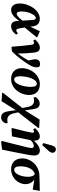

<svg xmlns="http://www.w3.org/2000/svg" viewBox="1187 -2012 1019 3433"><g transform="rotate(90 1696.5 -295.5)"><path d="M157.7 15.2C241.4 15.2 314.1 -59.7 389 -184.4L370.2 -217.8C314.9 -139.1 264 -84.6 225.9 -84.6C203.3 -84.6 184.6 -106.2 184.6 -168.2C184.6 -297.8 247.9 -426.3 300.7 -426.3C320.8 -426.3 333.3 -413 337.2 -367.5L355.4 -91.9C360.2 -15.6 393.4 15.2 448.6 15.2C500.9 15.2 557.2 -15.2 599.1 -77.2L574.5 -106.6C551.9 -83.8 536.9 -77.1 524.7 -77.1C505.4 -77.1 494.9 -88.4 485 -146.4L467.6 -250L463.2 -274.9L453.6 -361C443 -451.4 400.7 -497.8 315.7 -497.8C170.1 -497.8 42.3 -320.1 42.3 -136.4C42.3 -42.2 87.7 15.2 157.7 15.2ZM459.8 -213.2 644.6 -438.5V-452.2L538.7 -498.7L426.4 -263.1L459.8 -213.2Z M814.8 0 824.9 8.6 898 0.6C998.7 -98.4 1078.5 -211.1 1134.5 -300.6C1170.5 -358.2 1183.7 -398.8 1183.7 -435.7C1183.7 -456.3 1181.7 -474.7 1174.4 -487.9C1164.1 -495.1 1146.7 -503.1 1119.8 -503.1C1078.4 -503.1 1040.1 -477.1 1040.1 -420.6C1040.1 -395.4 1046.4 -367.4 1052.1 -339.3L1070.5 -249.1L1104.2 -372.9C1098.2 -361.1 1091.7 -350.4 1084.6 -337.2C1033.7 -240.9 985.5 -163.7 914.2 -76.2L936.4 -78.9C937.9 -189.2 931.8 -297.6 920.4 -398.6C912.8 -465.9 884.5 -498.5 828.2 -498.5C786.4 -498.5 744.2 -474.4 685 -415L701.6 -380.6C718.8 -388.5 732.3 -393 746.7 -393C765.6 -393 775.6 -385.5 779.1 -357.3C795.3 -243.4 806.6 -129 814.8 0Z M1395 15.2C1556.1 15.2 1678.3 -140.9 1678.3 -307.7C1678.3 -439.4 1594.7 -498.5 1484.6 -498.5C1322.6 -498.5 1198.8 -343 1198.8 -176C1198.8 -44.7 1285.5 15.2 1395 15.2ZM1402.4 -39.3C1369.3 -39.3 1343.7 -64.2 1343.7 -149.3C1343.7 -284.6 1398 -444.1 1475.8 -444.1C1510.1 -444.1 1533.3 -418.7 1533.3 -337.8C1533.3 -198.1 1479.9 -39.3 1402.4 -39.3Z M1645.7 177.4 1789 186 1956.8 -80.9 1974.4 -94 2270.7 -473.9 2261.8 -486.7 2118.5 -494.5 1941.4 -211.7 1923.9 -202 1636.3 164.9 1645.7 177.4ZM1914.3 -170.9 1959 -195 1932.2 -376.6C1921.4 -451.1 1895.5 -496.4 1832.5 -496.4C1784.2 -496.4 1744.3 -467.1 1713.7 -421.1L1725.6 -385.4C1739.6 -390.5 1755.2 -394.9 1781.2 -394.9C1846.7 -394.9 1884.6 -347.5 1897 -257.6L1914.3 -170.9ZM2078.7 193.9C2127 193.9 2161.2 166.7 2185.2 114.3L2179.2 75.6C2163.7 80.7 2146.2 83.7 2124.5 83.7C2057.1 83.7 2017.4 40.8 1999.8 -62.3L1982.2 -137.7L1942.3 -123.1L1967.7 52.5C1981.4 153.4 2013.8 193.9 2078.7 193.9Z M2269.1 -3.6 2280.1 8 2417.7 0 2488.7 -347.6C2505.8 -447.7 2482 -498.5 2416.4 -498.5C2374.8 -498.5 2332.1 -474.7 2271.8 -415L2288.4 -380.6C2306.9 -388.7 2320.5 -393 2335.6 -393C2353 -393 2356.8 -380.1 2349 -339C2332.7 -255.3 2315.3 -179.5 2269.1 -3.6ZM2499.6 182.2 2516 194.3 2655.8 176.8 2709.3 -88.8C2751.9 -300.2 2760 -349.6 2760 -400.6C2760 -462.2 2727.7 -498.5 2669.5 -498.5C2610.2 -498.5 2534.1 -448.5 2467.5 -353L2468 -314.3C2511.7 -365.2 2555.9 -391.1 2588.9 -391.1C2614.4 -391.1 2626.5 -377.6 2626.5 -352.4C2626.5 -319.8 2617.8 -281.7 2558.8 -49.4L2499.6 182.2ZM2538.2 -560 2573.7 -540.7C2607.6 -576.7 2638.9 -610.9 2670.6 -647C2698.4 -677.5 2711.7 -700.5 2711.7 -727.1C2711.7 -762 2684.4 -784.8 2649.6 -784.8C2619.6 -784.8 2595.2 -767.8 2579.2 -710C2565.4 -664.1 2551.3 -609.5 2538.2 -560Z M3008.3 15.2C3152.4 15.2 3272.6 -101.3 3272.6 -245.1C3272.6 -328.6 3218.7 -407.5 3125.3 -424L3079.6 -414.3C3119.1 -400.6 3141.3 -356.2 3141.3 -286.7C3141.3 -158 3082.8 -39.3 3017.9 -39.3C2976 -39.3 2953.8 -74.3 2953.8 -149.3C2953.8 -273.6 2999.9 -393 3105.4 -412.5L3150.7 -405.6L3370.8 -371.8L3393.1 -498L3117.4 -490.6C2943.9 -485.6 2812.5 -343.5 2812.5 -182.5C2812.5 -50.4 2895.8 15.2 3008.3 15.2Z"/></g></svg>

Font: Source Serif Variable
Style: Italic
Weight: 389
Italic angle: -12°
Designer: Frank Grießhammer
Foundry: Adobe Systems Incorporated
Version: Version 3.001;hotconv 1.0.111;makeotfexe 2.5.65597